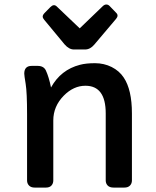

<svg xmlns="http://www.w3.org/2000/svg" viewBox="-20 -849 706 869"><path d="M89.8 -515.6Q89.8 -550.8 123.5 -550.8H150.4Q177.7 -550.8 187.5 -530.3Q201.2 -501 210.9 -453.1Q254.9 -533.2 341.8 -555.7Q369.1 -563 409.9 -563Q450.7 -563 485.4 -545.7Q520 -528.3 540 -498Q577.1 -442.9 577.1 -335.4V-32.2Q577.1 -18.6 568.4 -9.3Q559.6 0 542.5 0H494.6Q476.1 0 467.3 -9.3Q458.5 -18.6 458.5 -32.2V-335.9Q458.5 -460.9 366.7 -460.9Q313 -460.9 268.6 -416Q221.2 -367.7 221.2 -303.7V-32.2Q221.2 -18.6 212.9 -9.3Q204.6 0 187.5 0H137.2Q120.1 0 111.3 -9.3Q102.5 -18.6 102.5 -32.2V-332Q102.5 -430.2 96.2 -469Q89.8 -507.8 89.8 -515.6ZM314.9 -625Q292.5 -625 272.5 -647.9L180.2 -759.3Q173.3 -767.1 173.3 -774.2Q173.3 -781.2 181.2 -789.6L208 -816.9Q223.6 -832.5 236.8 -819.8L340.8 -720.7L445.3 -821.3Q453.1 -828.6 461.2 -828.6Q469.2 -828.6 475.6 -822.3L506.3 -790.5Q518.1 -778.8 505.4 -763.7L406.7 -647Q388.2 -625 364.7 -625Z"/></svg>

Font: Capriola
Style: Regular
Weight: 400
Designer: Viktoriya Grabowska
Foundry: Viktoriya Grabowska
Version: Version 1.007